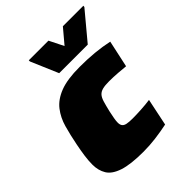

<svg xmlns="http://www.w3.org/2000/svg" viewBox="-206 -837 960 960"><g transform="rotate(-45 274.5 -356.5)"><path d="M246 8Q155 8 105.5 -8.5Q56 -25 37.5 -55.5Q19 -86 19 -127Q19 -155 23.5 -187Q28 -219 35 -254Q46 -310 59.5 -358Q73 -406 101 -442Q129 -478 180.5 -498Q232 -518 319 -518Q374 -518 422.5 -513.5Q471 -509 517 -499L486 -356Q468 -358 435.5 -360.5Q403 -363 372 -363Q343 -363 326 -358.5Q309 -354 299 -343Q289 -332 282.5 -310.5Q276 -289 268 -255Q263 -232 260 -215Q257 -198 257 -186Q257 -171 263.5 -162.5Q270 -154 285 -151Q300 -148 325 -148Q351 -148 385.5 -150Q420 -152 448 -156L418 -12Q375 -3 331.5 2.5Q288 8 246 8ZM225 -568 163 -713V-721H302L340 -645L404 -721H549L548 -713L427 -568Z"/></g></svg>

Font: Saira SemiExpanded Black
Style: Italic
Weight: 900
Width: 6
Italic angle: -12°
Designer: Hector Gatti with collaboration of the Omnibus-Type team
Foundry: Omnibus-Type
Version: Version 1.101